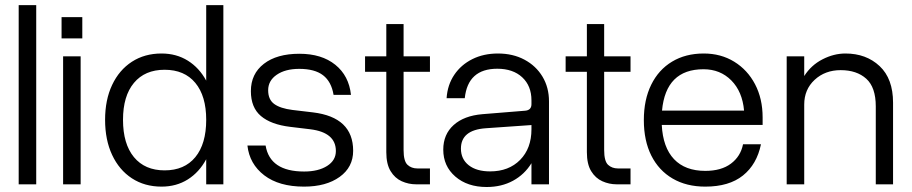

<svg xmlns="http://www.w3.org/2000/svg" viewBox="-20 -720 3561 750"><path d="M53 -700H121.5V0H53Z M220.5 -653H301.5V-570H220.5ZM226.5 -500H295V0H226.5Z M852.5 -700V0H785.5V-98Q758.5 -47.5 713.8 -19.2Q669 9 611 9Q545 9 495.2 -23.5Q445.5 -56 418 -114.8Q390.5 -173.5 390.5 -252Q390.5 -330 418 -388.2Q445.5 -446.5 495.2 -478.8Q545 -511 611 -511Q669 -511 713.8 -483Q758.5 -455 785.5 -405V-700ZM460.5 -252Q460.5 -158 503.2 -106.2Q546 -54.5 623 -54.5Q700.5 -54.5 743 -106.2Q785.5 -158 785.5 -252Q785.5 -345 743 -396.2Q700.5 -447.5 623 -447.5Q546 -447.5 503.2 -396.2Q460.5 -345 460.5 -252Z M1192.5 -215 1113.5 -224.5Q1038.5 -233.5 999.2 -266.8Q960 -300 960 -364Q960 -431.5 1010.8 -470.8Q1061.5 -510 1149.5 -510Q1236.5 -510 1289.8 -467Q1343 -424 1351 -349.5H1283Q1274.5 -401 1242 -426Q1209.5 -451 1149 -451Q1094.5 -451 1061 -428Q1027.5 -405 1027.5 -367.5Q1027.5 -331 1051.2 -313.8Q1075 -296.5 1122.5 -290.5L1202.5 -281Q1359.5 -262 1359.5 -131Q1359.5 -67 1306.8 -29Q1254 9 1167.5 9Q1070 9 1012.2 -35.2Q954.5 -79.5 946.5 -151.5H1017.5Q1034.5 -50 1168 -50Q1223.5 -50 1257.8 -71.8Q1292 -93.5 1292 -130Q1292 -202.5 1192.5 -215Z M1659.5 -62V0H1605.5Q1576 0 1549.2 -12Q1522.5 -24 1505.8 -51.5Q1489 -79 1489 -125.5V-439.5H1406V-500H1489V-626H1556.5V-500H1659.5V-439.5H1556.5V-134Q1556.5 -90.5 1571.8 -76.2Q1587 -62 1610.5 -62Z M2124.5 -324V0H2056V-82.5Q2029 -38.5 1984 -14Q1939 10.5 1881 10.5Q1806 10.5 1758.8 -30.2Q1711.5 -71 1711.5 -135.5Q1711.5 -195 1752 -231.5Q1792.5 -268 1864.5 -274L2031 -287.5Q2056 -289.5 2056 -313V-328Q2056 -384.5 2020 -418Q1984 -451.5 1922.5 -451.5Q1807.5 -451.5 1795.5 -336.5H1724.5Q1728 -388.5 1754.5 -427.8Q1781 -467 1825 -489Q1869 -511 1925 -511Q1983.5 -511 2028.5 -487Q2073.5 -463 2099 -420.8Q2124.5 -378.5 2124.5 -324ZM1780.5 -139.5Q1780.5 -98.5 1811 -74.5Q1841.5 -50.5 1894.5 -50.5Q1967.5 -50.5 2011.8 -95.5Q2056 -140.5 2056 -215V-231.5L1877 -219Q1780.5 -212 1780.5 -139.5Z M2443 -62V0H2389Q2359.5 0 2332.8 -12Q2306 -24 2289.2 -51.5Q2272.5 -79 2272.5 -125.5V-439.5H2189.5V-500H2272.5V-626H2340V-500H2443V-439.5H2340V-134Q2340 -90.5 2355.2 -76.2Q2370.5 -62 2394 -62Z M2495 -251Q2495 -330.5 2523.8 -389Q2552.5 -447.5 2605.2 -479.2Q2658 -511 2729 -511Q2796 -511 2848 -479Q2900 -447 2929.5 -390.8Q2959 -334.5 2959 -261.5V-232H2565Q2569.5 -144 2613 -98.2Q2656.5 -52.5 2735 -52.5Q2797.5 -52.5 2835.2 -80.8Q2873 -109 2882.5 -156.5H2952.5Q2936.5 -78 2882.2 -34.5Q2828 9 2735 9Q2661.5 9 2607.5 -22.5Q2553.5 -54 2524.2 -112.2Q2495 -170.5 2495 -251ZM2728 -449.5Q2581 -449.5 2566 -288H2886.5Q2880 -362 2836.8 -405.8Q2793.5 -449.5 2728 -449.5Z M3053 -500H3121.5V-423Q3148.5 -465.5 3192.8 -488.2Q3237 -511 3282.5 -511Q3363.5 -511 3416 -461.8Q3468.5 -412.5 3468.5 -319V0H3401V-304.5Q3401 -379 3363.8 -412.5Q3326.5 -446 3264 -446Q3203 -446 3162.2 -408.2Q3121.5 -370.5 3121.5 -311.5V0H3053Z"/></svg>

Font: Overused Grotesk Book
Style: Regular
Weight: 375
Version: Version 0.004